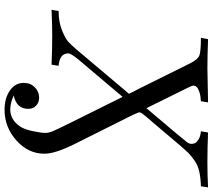

<svg xmlns="http://www.w3.org/2000/svg" viewBox="-65 -658 928 838"><g transform="rotate(90 399.0 -239.0)"><path d="M22.9 0 27.8 -30.8Q75.7 -30.8 111.8 -45.4Q147.9 -60.1 162.4 -73Q176.8 -85.9 200.2 -113.8L389.2 -337.9Q380.4 -357.9 369.1 -377.9L256.8 -604Q239.7 -638.2 222.4 -645Q205.1 -651.9 146 -651.9H145L150.9 -683.1Q226.1 -680.2 276.9 -680.2L426.8 -683.1L421.9 -651.9Q398.9 -650.9 382.6 -645.5Q366.2 -640.1 360.6 -634.5Q355 -628.9 354 -623Q352.1 -617.2 358.9 -603L452.1 -414.1Q597.2 -585 601.1 -591.8Q607.9 -601.6 607.9 -610.8Q607.9 -616.7 605.5 -624.3Q603 -631.8 589.6 -640.9Q576.2 -649.9 553.2 -651.9L558.1 -683.1Q622.1 -680.2 689 -680.2Q744.1 -680.2 797.9 -683.1L793 -651.9Q755.9 -650.9 728 -644.5Q700.2 -638.2 678.7 -622.6Q657.2 -606.9 647.7 -597.4Q638.2 -587.9 619.1 -565.9Q575.2 -514.2 522.9 -452.1Q482.9 -406.2 476.6 -397.2Q470.2 -388.2 470.2 -382.8Q470.2 -379.9 481.9 -354L607.9 -102.1Q650.9 -16.1 650.9 30.8Q650.9 101.6 593 153.3Q535.2 205.1 459 205.1Q409.2 205.1 375.5 182.1Q341.8 159.2 341.8 121.1Q341.8 92.3 360.8 73.2Q379.9 54.2 405.8 54.2Q426.8 54.2 440.9 67.1Q455.1 80.1 455.1 101.1Q455.1 152.8 397 165Q429.2 180.2 457 180.2H458Q502.9 180.2 532.2 137.2Q545.4 117.2 552.7 80.6Q560.1 43.9 560.1 28.1Q560.1 12.2 552.5 -5.9Q544.9 -23.9 514.2 -85.9L402.8 -310.1L238.8 -116.2Q212.9 -84 212.9 -73.2Q212.9 -35.2 267.1 -30.8L262.2 0Q198.2 -2.9 132.8 -2.9Q88.9 -2.9 22.9 0Z"/></g></svg>

Font: CMU Serif Extra
Style: RomanSlanted
Weight: 500
Italic angle: -9.46001°
Version: Version 0.7.0